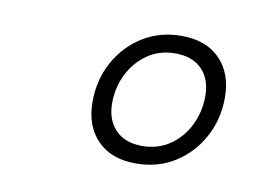

<svg xmlns="http://www.w3.org/2000/svg" viewBox="-47 -775 680 470"><g transform="rotate(10 293.0 -539.5)"><path d="M313.5 -376Q252.4 -376 218 -411.4Q183.6 -446.8 183.6 -506.8Q183.6 -561 207.8 -605.5Q231.9 -649.9 274.2 -676.5Q316.4 -703.1 371.1 -703.1Q432.1 -703.1 466.6 -667.7Q501 -632.3 501 -572.3Q501 -518.6 476.8 -473.9Q452.6 -429.2 410.4 -402.6Q368.2 -376 313.5 -376ZM321.3 -420.9Q360.8 -420.9 390.6 -441.4Q420.4 -461.9 436.8 -495.6Q453.1 -529.3 453.1 -567.9Q453.1 -609.9 429.4 -634Q405.8 -658.2 363.3 -658.2Q323.7 -658.2 294.2 -637.7Q264.6 -617.2 248 -584Q231.4 -550.8 231.4 -511.7Q231.4 -470.2 255.1 -445.6Q278.8 -420.9 321.3 -420.9Z"/></g></svg>

Font: Cascadia Code NF ExtraLight
Style: Italic
Weight: 200
Italic angle: -10°
Monospace: yes
Designer: Aaron Bell
Foundry: Saja Typeworks
Version: Version 2404.023; ttfautohint (v1.8.4)